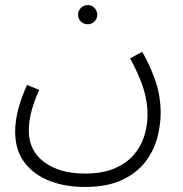

<svg xmlns="http://www.w3.org/2000/svg" viewBox="-20 -510 725 760"><path d="M40 11Q40 -25 50 -69Q60 -113 87 -174L135 -154Q94 -63 94 6Q94 87 155.5 132Q217 177 315 177Q385 177 432.5 157Q480 137 509 103.5Q538 70 551 28.5Q564 -13 564 -56Q564 -108 547.5 -160.5Q531 -213 495 -279L543 -305Q573 -253 594.5 -192Q616 -131 616 -61Q616 -17 603 33.5Q590 84 557 128.5Q524 173 465 201.5Q406 230 315 230Q237 230 175 205.5Q113 181 76.5 132.5Q40 84 40 11ZM328 -414Q311 -414 300 -425Q289 -436 289 -452Q289 -467 300 -478.5Q311 -490 328 -490Q343 -490 354 -478.5Q365 -467 365 -452Q365 -436 354 -425Q343 -414 328 -414Z"/></svg>

Font: Noto Sans Arabic Light
Style: Regular
Weight: 300
Designer: Monotype Design Team, Nadine Chahine, Nizar Qandah and Khaled Hosny
Foundry: Monotype Imaging Inc.
Version: Version 2.012; ttfautohint (v1.8.4.7-5d5b)